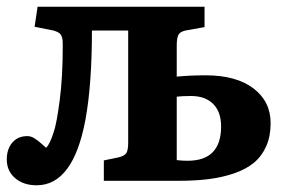

<svg xmlns="http://www.w3.org/2000/svg" viewBox="-20 -533 843 566"><path d="M87.9 13.2Q49.3 13.2 24.7 -7.8Q0 -28.8 0 -63Q0 -93.8 16.4 -112.8Q32.7 -131.8 61 -131.8Q70.3 -131.8 80.3 -126Q90.3 -120.1 102.3 -109.4Q114.3 -98.6 116.2 -97.2Q127.4 -109.4 138.2 -143.1Q147 -168.5 156 -237.1Q165 -305.7 165 -397.9Q165 -409.2 164.6 -414.3Q164.1 -419.4 161.6 -426Q159.2 -432.6 153.6 -436.3Q147.9 -439.9 138.2 -442.9L82 -454.1L90.8 -513.2H583V-453.1L530.8 -443.8Q513.2 -440.9 507.1 -432.1Q501 -423.3 501 -398.9V-307.1Q540.5 -311 585.9 -311Q676.3 -311 727.1 -272.5Q777.8 -233.9 777.8 -169.9Q777.8 -131.3 764.9 -102.1Q752 -72.8 728.8 -53.5Q705.6 -34.2 670.9 -22.2Q636.2 -10.3 596.2 -5.1Q556.2 0 505.9 0H286.1V-60.1L328.1 -68.8Q347.2 -73.2 352.5 -81.8Q357.9 -90.3 357.9 -113.8V-442.9H251Q251 -284.2 231.9 -180.2Q195.8 13.2 87.9 13.2ZM533.2 -59.1Q631.8 -59.1 631.8 -160.2Q631.8 -203.1 608.4 -226.6Q585 -250 543 -250Q516.6 -250 501 -248V-61Q516.1 -59.1 533.2 -59.1Z"/></svg>

Font: Literata Book
Style: Bold
Weight: 700
Designer: Latin by Veronika Burian and Jose Scaglione. Greek by Irene Vlachou. Cyrillic by Vera Evstafieva
Foundry: TypeTogether
Version: Version 2.003;PS 002.003;hotconv 1.0.88;makeotf.lib2.5.64775